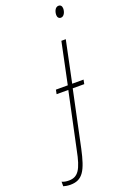

<svg xmlns="http://www.w3.org/2000/svg" viewBox="-315 -769 695 1064"><g transform="rotate(-20 32.5 -237.5)"><path d="M172 -648C191 -648 201 -673 201 -691C201 -706 194 -715 181 -715C161 -715 152 -690 152 -671C152 -657 160 -648 172 -648ZM-95 240C-22 240 3 192 29 73L99 -258H167L172 -283H105L156 -527H130L79 -283H9L4 -258H73L3 71C-18 179 -41 215 -95 215C-110 215 -124 213 -136 207V234C-127 237 -111 240 -95 240Z"/></g></svg>

Font: Noto Sans Condensed Thin
Style: Italic
Weight: 100
Width: 3
Italic angle: -12°
Designer: Monotype Design Team
Foundry: Monotype Imaging Inc.
Version: Version 2.013